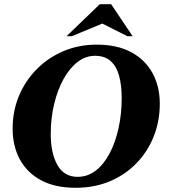

<svg xmlns="http://www.w3.org/2000/svg" viewBox="-20 -882 819 912"><path d="M339 10Q242 10 175.5 -25.5Q109 -61 74.5 -124.5Q40 -188 40 -271Q40 -355 70.5 -427.5Q101 -500 155.5 -554.5Q210 -609 282.5 -639.5Q355 -670 439 -670Q536 -670 602.5 -634.5Q669 -599 704 -535.5Q739 -472 739 -390Q739 -306 710 -233.5Q681 -161 627.5 -106Q574 -51 501 -20.5Q428 10 339 10ZM349 -42Q396 -42 434.5 -71.5Q473 -101 500.5 -153Q528 -205 543 -272.5Q558 -340 558 -416Q558 -476 546 -521Q534 -566 506 -591.5Q478 -617 431 -617Q387 -617 348.5 -587.5Q310 -558 281.5 -506Q253 -454 237 -387Q221 -320 221 -245Q221 -155 252.5 -98.5Q284 -42 349 -42ZM296 -710 454 -862H508L610 -710H585L466 -770L321 -710Z"/></svg>

Font: Spectral ExtraBold
Style: Italic
Weight: 800
Italic angle: -10°
Designer: Jean-Baptiste Levee
Foundry: Production Type
Version: Version 2.001